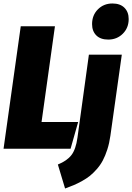

<svg xmlns="http://www.w3.org/2000/svg" viewBox="-30 -845 751 1091"><path d="M585 -620.1Q541 -620.1 517.1 -644Q493.2 -668 493.2 -708Q493.2 -758.8 526.4 -792Q559.6 -825.2 608.9 -825.2Q652.8 -825.2 677 -801Q701.2 -776.9 701.2 -736.8Q701.2 -686.5 667.7 -653.3Q634.3 -620.1 585 -620.1ZM282.2 -695.8 206.1 -151.9H414.1L371.1 0H-9.8L87.9 -695.8ZM339.8 226.1 298.8 89.8Q350.6 68.8 375.7 36.4Q400.9 3.9 410.2 -63L475.1 -534.2H662.1L597.2 -73.2Q591.3 -31.2 579.8 4.4Q568.4 40 554.2 66.7Q540 93.3 520 116Q500 138.7 481 154.1Q461.9 169.4 436.3 183.6Q410.6 197.8 389.4 206.8Q368.2 215.8 339.8 226.1Z"/></svg>

Font: Fira Sans Compressed Heavy
Style: Italic
Weight: 900
Width: 3
Italic angle: -8°
Designer: Carrois Corporate & Edenspiekermann AG
Foundry: Carrois Corporate GbR & Edenspiekermann AG
Version: Version 4.203;PS 004.203;hotconv 1.0.88;makeotf.lib2.5.64775